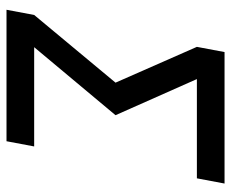

<svg xmlns="http://www.w3.org/2000/svg" viewBox="-80 -630 710 590"><g transform="rotate(90 275.0 -335.0)"><path d="M414 0H10L26 -85L234 -335L124 -585L140 -670H544L528 -585H223L334 -335L125 -85H430Z"/></g></svg>

Font: Lode Dark Term
Style: Bold Italic
Weight: 700
Italic angle: -11°
Monospace: yes
Designer: Belleve Invis
Foundry: Belleve Invis
Version: Version 29.2.0